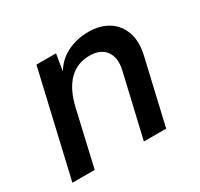

<svg xmlns="http://www.w3.org/2000/svg" viewBox="-114 -654 832 798"><g transform="rotate(-30 301.5 -255.0)"><path d="M22 0 138 -500H232L219 -420Q245 -465 291.5 -487.5Q338 -510 392 -510Q448 -510 487 -485.5Q526 -461 542 -415Q558 -369 543 -306L472 0H365L435 -300Q448 -357 423.5 -389.5Q399 -422 348 -422Q287 -422 247.5 -382Q208 -342 190 -265L129 0Z"/></g></svg>

Font: Work Sans Medium
Style: Italic
Weight: 500
Italic angle: -13°
Designer: Wei Huang
Foundry: Wei Huang
Version: Version 2.012; ttfautohint (v1.8.3)